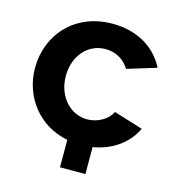

<svg xmlns="http://www.w3.org/2000/svg" viewBox="-100 -619 765 832"><g transform="rotate(15 282.0 -203.0)"><path d="M543 -126 412 -166C396 -131 351 -104 303 -104C228 -104 166 -170 166 -262C166 -355 226 -419 303 -419C348 -419 388 -397 410 -359L541 -399C501 -479 418 -533 304 -533C133 -533 28 -408 28 -262C28 -135 110 -22 244 4V127H358V6C447 -9 513 -60 543 -126Z"/></g></svg>

Font: FIGSv2-sans-serif
Style: Bold
Weight: 700
Designer: Matt McInerney, Pablo Impallari, Rodrigo Fuenzalida,Mirko Velimirovic
Foundry: Matt McInerney, Pablo Impallari, Rodrigo Fuenzalida
Version: Version 4.021;hotconv 1.0.109;makeotfexe 2.5.65596